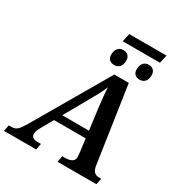

<svg xmlns="http://www.w3.org/2000/svg" viewBox="-278 -1163 1239 1319"><g transform="rotate(30 341.5 -503.0)"><path d="M347 -941H642L657 -1006H361ZM377 -770C405 -770 435 -787 435 -837C435 -873 413 -891 381 -891C346 -891 324 -864 324 -823C324 -787 345 -770 377 -770ZM579 -770C607 -770 636 -787 636 -837C636 -873 614 -891 583 -891C548 -891 526 -864 526 -823C526 -787 547 -770 579 -770ZM-52 0H204L213 -49H192C154 -49 136 -60 136 -85C136 -99 142 -117 155 -141L209 -236H460L474 -127C475 -117 476 -105 476 -94C476 -64 448 -49 405 -49H382L373 0H681L691 -49H675C635 -49 621 -72 615 -114L526 -714H411L69 -127C32 -64 16 -49 -21 -49H-42ZM343 -473C378 -535 397 -568 417 -616C418 -568 425 -523 431 -464L453 -293H241Z"/></g></svg>

Font: Noto Serif SemiBold
Style: Italic
Weight: 600
Italic angle: -12°
Designer: Monotype Design Team
Foundry: Monotype Imaging Inc.
Version: Version 2.014